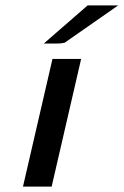

<svg xmlns="http://www.w3.org/2000/svg" viewBox="-20 -690 457 710"><path d="M65 0 174 -472H280L171 0ZM142 -529 304 -670H417Q335 -613 295 -585L219 -532Q206 -529 192 -529Z"/></svg>

Font: Coval
Style: Medium Italic
Weight: 500
Foundry: Context Ltd
Version: Version 001.000